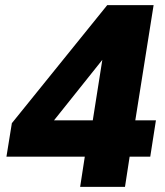

<svg xmlns="http://www.w3.org/2000/svg" viewBox="-20 -725 640 745"><path d="M291 0 309 -117H5L26 -247L396 -705H576L505 -258H585L563 -117H483L465 0ZM340 -258 378 -499H382L168 -231L166 -258Z"/></svg>

Font: Nunito Sans 8pt Black
Style: Italic
Weight: 900
Italic angle: -9°
Version: Version 3.101;gftools[0.9.27]